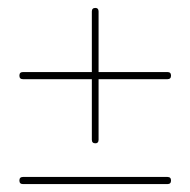

<svg xmlns="http://www.w3.org/2000/svg" viewBox="-20 -469 481 485"><path d="M212 -440Q212 -449 221 -449Q229 -449 229 -440V-287H403Q412 -287 412 -278Q412 -269 403 -269H229V-116Q229 -107 221 -107Q212 -107 212 -116V-269H38Q29 -269 29 -278Q29 -287 38 -287H212ZM403 -22Q412 -22 412 -13Q412 -4 403 -4H38Q29 -4 29 -13Q29 -22 38 -22Z"/></svg>

Font: Libertine Sup Thin
Style: Regular
Weight: 100
Designer: Bastien Sozeau
Foundry: NBR — Bastien Sozeau
Version: Version 2.003; ttfautohint (v1.8.4.7-5d5b);gftools[0.9.33]